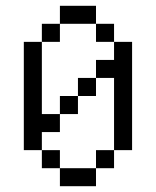

<svg xmlns="http://www.w3.org/2000/svg" viewBox="-20 -645 540 665"><path d="M187.5 -62.5V0H312.5V-62.5ZM187.5 -62.5V-125H125V-62.5ZM312.5 -62.5H375V-125H312.5ZM125 -125V-187.5H187.5V-250H125Q125 -250 125 -500H62.5Q62.5 -500 62.5 -125ZM375 -125H437.5Q437.5 -125 437.5 -500H375V-437.5H312.5V-375H250V-312.5H187.5V-250H250V-312.5H312.5V-375H375Q375 -375 375 -125ZM125 -500H187.5V-562.5H125ZM375 -500V-562.5H312.5V-500ZM187.5 -562.5H312.5V-625H187.5Z"/></svg>

Font: UnifontExMono
Style: Regular
Weight: 500
Version: Version 15.0.06